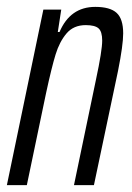

<svg xmlns="http://www.w3.org/2000/svg" viewBox="-23 -538 383 558"><path d="M103 -510H155L145 -445H150Q181 -518 254 -518Q297 -518 316 -500.5Q335 -483 335 -441Q335 -407 320 -332L250 0H192L256 -307Q274 -391 274 -420Q274 -446 263.5 -455.5Q253 -465 226 -465Q191 -465 170.5 -441Q150 -417 138.5 -379.5Q127 -342 111 -268L55 0H-3Z"/></svg>

Font: Saira Ultra Condensed
Style: Italic
Weight: 400
Width: 1
Italic angle: -12°
Designer: Hector Gatti with collaboration of the Omnibus-Type team
Foundry: Omnibus-Type
Version: Version 1.001; ttfautohint (v1.8)